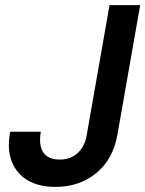

<svg xmlns="http://www.w3.org/2000/svg" viewBox="-20 -720 569 752"><path d="M197 12Q133 12 89 -13.5Q45 -39 26 -87.5Q7 -136 20 -204H140Q134 -172 139.5 -147Q145 -122 163.5 -108.5Q182 -95 214 -95Q245 -95 267 -108Q289 -121 302.5 -143Q316 -165 320 -193L409 -700H529L440 -193Q423 -96 357 -42Q291 12 197 12Z"/></svg>

Font: DM Sans 18pt SemiBold
Style: Italic
Weight: 600
Italic angle: -10°
Designer: Colophon Foundry, Jonny Pinhorn
Foundry: Colophon Foundry
Version: Version 4.004;gftools[0.9.30]